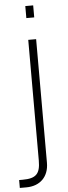

<svg xmlns="http://www.w3.org/2000/svg" viewBox="-73 -750 361 1019"><g transform="rotate(-5 107.5 -240.5)"><path d="M145 -656V-720H103V-656ZM24.5 239C98.5 239 145 192.5 145 118.5V-540H103V103C103 174 80 197 9 197H-10V239Z"/></g></svg>

Font: Vela Sans ExtLt
Style: Regular
Weight: 200
Designer: Principal design: Mikhail Sharanda - project Manrope.
Design modification: Ravid Balaliev
Foundry: Mikhail Sharanda
Version: Version 1.001